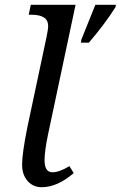

<svg xmlns="http://www.w3.org/2000/svg" viewBox="-20 -780 509 810"><path d="M101.1 -717.8 109.9 -759.8H298.8L183.1 -214.8Q168 -143.6 168 -104Q168 -53.2 201.2 -53.2Q230 -53.2 272.9 -79.1L291 -49.8Q221.7 9.8 155.8 9.8Q119.6 9.8 96.4 -16.6Q73.2 -43 73.2 -85Q73.2 -132.3 95.2 -242.2L176.8 -626Q183.1 -655.8 183.1 -670.9Q183.1 -717.8 112.8 -717.8ZM323.2 -612.8 382.3 -759.8H469.2L467.3 -750Q422.4 -678.7 355 -600.1H321.3Z"/></svg>

Font: Droid Serif
Style: Italic
Weight: 400
Italic angle: -12°
Designer: Monotype Design team
Foundry: Monotype Imaging Inc.
Version: Version 1.03